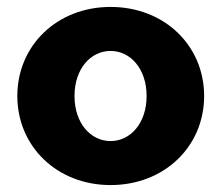

<svg xmlns="http://www.w3.org/2000/svg" viewBox="-20 -523 639 554"><path d="M299 11C454 11 569 -100 569 -246C569 -392 454 -503 299 -503C145 -503 30 -392 30 -246C30 -100 145 11 299 11ZM299 -116C242 -116 195 -167 195 -246C195 -325 242 -376 299 -376C356 -376 403 -325 403 -246C403 -167 356 -116 299 -116Z"/></svg>

Font: SN Pro Heavy
Style: Regular
Weight: 800
Designer: Tobias Whetton
Foundry: Supernotes
Version: Version 1.001;Glyphs 3.2 (3249)